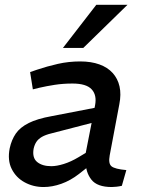

<svg xmlns="http://www.w3.org/2000/svg" viewBox="-20 -764 586 792"><path d="M482.6 2.5Q471.5 5 460.5 6.2Q449.5 7.5 441 7.5Q380.8 7.5 357 -23Q333.2 -53.4 333.6 -96.8L330.2 -115.8L372.1 -329.5Q380.2 -371.5 358.2 -395.4Q336.1 -419.4 279.1 -419.4Q240.2 -419.4 205.9 -414.1Q171.5 -408.7 143.1 -402.2L115.5 -395.4L104.2 -466.6L132.5 -476.4Q174.1 -490.4 218.7 -500.5Q263.4 -510.6 310.8 -510.6Q355.9 -510.6 389.8 -498.4Q423.7 -486.2 444.7 -463Q465.8 -439.8 473.1 -407.3Q480.4 -374.8 472.2 -333.8L432.5 -123Q426.2 -89.2 440.1 -77.9Q454 -66.6 501.1 -62.4ZM159.9 7.5Q117.2 7.5 81.7 -11.9Q46.2 -31.2 28.3 -67Q10.3 -102.8 20 -152.3Q27.5 -187.2 45.2 -213Q62.9 -238.7 98.4 -256.5Q133.8 -274.3 193.1 -284.9L391.2 -323.2L378.6 -262.2L192.7 -214Q167.9 -208.1 152.7 -199.3Q137.6 -190.4 129.9 -178.5Q122.2 -166.7 118.6 -150.2Q112.3 -112.7 133.5 -95.6Q154.6 -78.5 191.5 -78.5Q213.9 -78.5 243.3 -87.7Q272.8 -96.9 303.5 -115.3L355.3 -146.3L362.8 -91.3L305.7 -46.4Q270.8 -19.3 233.1 -5.9Q195.4 7.5 159.9 7.5ZM239.6 -566.3 377.3 -744.3H506L323.6 -566.3Z"/></svg>

Font: REM Medium
Style: Italic
Weight: 500
Italic angle: -11°
Designer: Octavio Pardo
Foundry: Ashler Design
Version: Version 1.005;gftools[0.9.28]